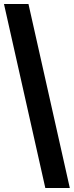

<svg xmlns="http://www.w3.org/2000/svg" viewBox="-20 -828 372 968"><path d="M208.5 120 0 -808H123.5L332 120Z"/></svg>

Font: Encode Sans SmCnd SmBold
Style: Regular
Weight: 600
Width: 4
Designer: Multiple Designers
Foundry: Impallari Type
Version: Version 3.002; ttfautohint (v1.8.3) -l 8 -r 50 -G 200 -x 14 